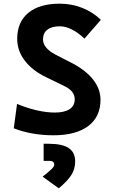

<svg xmlns="http://www.w3.org/2000/svg" viewBox="-20 -723 626 1040"><path d="M269 9.8Q210 9.8 154.3 -0.2Q98.6 -10.3 54.7 -28.3L72.3 -160.2Q126 -137.7 179 -125.5Q231.9 -113.3 276.9 -113.3Q329.1 -113.3 356.9 -131.8Q384.8 -150.4 384.8 -185.1Q384.8 -230.5 327.6 -257.3L228 -305.7Q154.3 -341.8 113.8 -395Q73.2 -448.2 73.2 -512.7Q73.2 -603.5 133.3 -653.3Q193.4 -703.1 303.2 -703.1Q367.2 -703.1 424.6 -680.7Q481.9 -658.2 526.4 -615.7L437.5 -513.7Q403.8 -545.9 369.6 -563.2Q335.4 -580.6 303.7 -580.6Q260.7 -580.6 236.8 -562.3Q212.9 -543.9 212.9 -509.3Q212.9 -486.3 229.7 -465.8Q246.6 -445.3 277.8 -428.7L371.6 -380.4Q444.8 -342.3 484.6 -291.5Q524.4 -240.7 524.4 -182.6Q524.4 -90.3 458 -40.3Q391.6 9.8 269 9.8ZM298.3 296.9 210.9 233.9Q247.1 205.1 260.5 191.7Q273.9 178.2 273.9 169.4Q273.9 148.4 248 148.4H216.3V55.7H243.2Q317.4 55.7 352.3 79.1Q387.2 102.5 387.2 151.9Q387.2 192.4 366 225.6Q344.7 258.8 298.3 296.9Z"/></svg>

Font: Cascadia Code
Style: Regular
Weight: 400
Monospace: yes
Designer: Aaron Bell
Foundry: Saja Typeworks
Version: Version 2106.017